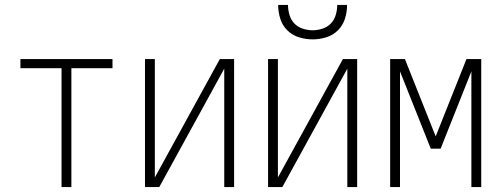

<svg xmlns="http://www.w3.org/2000/svg" viewBox="-20 -760 2040 780"><path d="M230 0V-483H63V-520H437V-483H270V0Z M569 0V-520H609V-39L873 -520H931V0H891V-481L627 0Z M1069 0V-520H1109V-39L1373 -520H1431V0H1391V-481L1127 0ZM1250 -600Q1222 -600 1194.5 -608.5Q1167 -617 1147 -637Q1127 -657 1118.5 -684.5Q1110 -712 1110 -740H1150Q1150 -720 1156 -699.5Q1162 -679 1176 -664.5Q1190 -650 1210 -643.5Q1230 -637 1250 -637Q1270 -637 1290 -643.5Q1310 -650 1324 -664.5Q1338 -679 1344 -699.5Q1350 -720 1350 -740H1390Q1390 -712 1381.5 -684.5Q1373 -657 1353 -637Q1333 -617 1305.5 -608.5Q1278 -600 1250 -600Z M1565 0V-520H1625L1750 -206L1875 -520H1935V0H1895V-470L1770 -156H1730L1605 -470V0Z"/></svg>

Font: Iosevka Curly Extralight
Style: Regular
Weight: 200
Monospace: yes
Designer: Belleve Invis
Foundry: Belleve Invis
Version: Version 22.1.2; ttfautohint (v1.8.4)